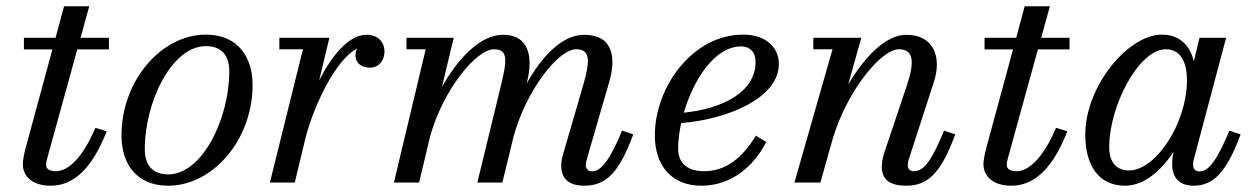

<svg xmlns="http://www.w3.org/2000/svg" viewBox="-20 -580 3986 610"><path d="M319 -163 283 -174C245 -83 198.5 -36 157.5 -36C137 -36 126.5 -44 126.5 -55C126.5 -64 129 -73.5 131 -80.5L225.5 -423H326V-460H236L263.5 -560H183.5L156.5 -460H56V-423H146.5L61.5 -110C56 -90 52.5 -68.5 52.5 -58C52.5 -23.5 79 10 141 10C219.5 10 276 -53 319 -163Z M514.5 10C655.5 10 782.5 -135 782.5 -310C782.5 -400 735 -470 634 -470C493 -470 366 -324.5 366 -149.5C366 -59.5 413.5 10 514.5 10ZM514.5 -26C463.5 -26 440 -57 440 -106C440 -255 525 -433.5 634 -433.5C685 -433.5 708.5 -402.5 708.5 -353.5C708.5 -204.5 623.5 -26 514.5 -26Z M942.5 -423.5 837.5 0H916.5L952 -147.5C980 -250 1046.5 -390.5 1114.5 -426C1111 -419.5 1109.5 -411.5 1109.5 -403.5C1109.5 -378.5 1130 -365 1155 -365C1183 -365 1201.5 -387 1201.5 -416C1201.5 -448 1179.5 -469.5 1144 -469.5C1089.5 -469.5 1036 -406.5 994 -324.5L1026.5 -460H867.5V-423.5Z M1576 0 1611.5 -145.5C1652 -294 1754 -423.5 1810.5 -423.5C1856.5 -423.5 1855 -386 1832.5 -308L1769.5 -92C1766.5 -82 1763 -68.5 1763 -54C1763 -16 1783.5 10 1836.5 10C1910 10 1949 -38 1992 -153L1956.5 -165C1918.5 -74 1890.5 -35.5 1861 -35.5C1848.5 -35.5 1841 -44.5 1841 -55C1841 -60 1842.5 -67 1844 -73L1915.5 -319.5C1939 -400.5 1925.5 -469.5 1836 -469.5C1766.5 -469.5 1702 -402 1653.5 -315L1654.5 -319.5C1674.5 -400.5 1660 -469.5 1578.5 -469.5C1506.5 -469.5 1436 -396 1384 -303.5L1421.5 -460H1271.5V-423.5H1332.5L1231.5 0H1311.5L1346.5 -146.5C1387.5 -294.5 1493 -423.5 1549.5 -423.5C1595.5 -423.5 1590.5 -387 1571.5 -308L1496.5 0Z M2134.5 -107C2134.5 -132 2138 -160.5 2144 -189C2293.5 -201 2454.5 -269 2454.5 -377C2454.5 -429.5 2413 -470 2341 -470C2180.5 -470 2060.5 -303.5 2060.5 -150C2060.5 -55 2112.5 10 2208.5 10C2305 10 2375.5 -53 2414.5 -129L2381.5 -149C2338.5 -78.5 2286.5 -36 2216 -36C2169.5 -36 2134.5 -58 2134.5 -107ZM2334 -432.5C2365 -432.5 2380.5 -412.5 2380.5 -383.5C2380.5 -289 2279 -235 2152.5 -222C2183.5 -328 2251.5 -432.5 2334 -432.5Z M2625 -423.5 2504 0H2586.5L2626 -140.5C2671.5 -291 2779 -423.5 2836 -423.5C2882 -423.5 2887 -385 2861 -308L2788.5 -92C2785.5 -83 2781.5 -64 2781.5 -51.5C2781.5 -8.5 2807.5 10 2859.5 10C2933 10 2972 -38 3015 -153L2979.5 -165C2941.5 -74 2917 -36 2883 -36C2870.5 -36 2864 -44.5 2864 -55C2864 -60 2865 -67 2867 -73L2947 -319.5C2973 -399.5 2946 -469.5 2859.5 -469.5C2794.5 -469.5 2727 -400 2674.5 -311L2716.5 -460H2564V-423.5Z M3371 -163 3335 -174C3297 -83 3250.5 -36 3209.5 -36C3189 -36 3178.5 -44 3178.5 -55C3178.5 -64 3181 -73.5 3183 -80.5L3277.5 -423H3378V-460H3288L3315.5 -560H3235.5L3208.5 -460H3108V-423H3198.5L3113.5 -110C3108 -90 3104.5 -68.5 3104.5 -58C3104.5 -23.5 3131 10 3193 10C3271.5 10 3328 -53 3371 -163Z M3921.5 -153 3886 -165C3847.5 -74 3821.5 -35.5 3791 -35.5C3776 -35.5 3770.5 -45 3770.5 -56.5C3770.5 -61 3771 -67 3772.5 -72.5L3875.5 -460H3791L3773 -385.5C3760 -436.5 3727.5 -470 3671.5 -470C3563.5 -470 3428 -305.5 3428 -152.5C3428 -55 3470 10 3554.5 10C3613 10 3667.5 -35 3708.5 -98L3706 -85C3704.5 -78 3704 -69 3704 -58C3704 -18 3725 10 3772 10C3838.5 10 3878.5 -38 3921.5 -153ZM3751 -324C3751 -190 3653 -38.5 3567 -38.5C3526 -38.5 3504 -66 3504 -112.5C3504 -242.5 3597.5 -423.5 3684 -423.5C3725 -423.5 3751 -392 3751 -324Z"/></svg>

Font: Bodoni* 06pt
Style: Italic
Weight: 400
Italic angle: -13°
Version: Version 2.3